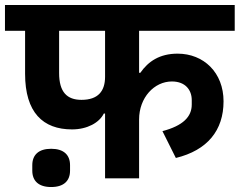

<svg xmlns="http://www.w3.org/2000/svg" viewBox="-40 -718 965 773"><path d="M166 35C217 35 242 10 242 -31V-53C242 -94 217 -119 166 -119C115 -119 90 -94 90 -53V-31C90 10 115 35 166 35ZM383 0H520V-237C520 -325 581 -390 652 -390C707 -390 732 -355 732 -315V-297C732 -248 697 -212 614 -190L668 -82C795 -113 860 -193 860 -310C860 -426 780 -502 675 -502C603 -502 557 -471 525 -425H520V-594H905V-698H-20V-594H61V-421C61 -265 133 -197 250 -197C311 -197 360 -224 378 -261H383ZM198 -424V-594H383V-409C383 -351 355 -316 288 -316C230 -316 198 -347 198 -424Z"/></svg>

Font: IBM Plex Devanagari
Style: Bold
Weight: 700
Designer: Mike Abbink, Paul van der Laan, Pieter van Rosmalen, Erin McLaughlin
Foundry: Bold Monday
Version: Version 1.0